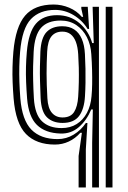

<svg xmlns="http://www.w3.org/2000/svg" viewBox="-20 -630 565 850"><path d="M328 200V60.5L342.5 -42H335.5Q313.5 -17 284.6 -3.5Q255.8 10 223 10Q140.8 10 95 -36.8Q49.2 -83.5 40.2 -194.8Q37.2 -232.8 35.9 -266.4Q34.5 -300 35.4 -332.9Q36.2 -365.8 39.2 -401Q49 -511.8 91.2 -560.9Q133.5 -610 217.2 -610Q253 -610 286.5 -595.9Q320 -581.8 342.2 -555.2H348.2L340 -591.8V-600H368.5L374.5 -501.8H367.8Q345 -539.5 306.1 -562.9Q267.2 -586.2 224 -586.2Q155.8 -586.2 116.8 -545.4Q77.8 -504.5 69 -400.8Q66.2 -368 65.5 -335.1Q64.8 -302.2 65.9 -267.8Q67 -233.2 70 -195Q77.8 -98 119 -56.1Q160.2 -14.2 235 -14.2Q273.5 -14.2 306.1 -34Q338.8 -53.8 360 -85.5H367L360 31.5V200ZM388 200V3L391 -145.5H384Q364 -97.5 329.2 -67.4Q294.5 -37.2 247.5 -38.8Q180.5 -40.8 143.5 -76.9Q106.5 -113 100 -193.5Q97 -232.5 95.6 -266.8Q94.2 -301 95 -333.6Q95.8 -366.2 98.8 -400.8Q106.5 -487.5 138.9 -525.1Q171.2 -562.8 232.5 -562.8Q290.2 -562.8 331.5 -527.8Q372.8 -492.8 388.2 -439.2L395 -439.5L390 -600H418V200ZM252.8 -63Q291.2 -63 319.6 -80.9Q348 -98.8 364.9 -130.5Q381.8 -162.2 385.2 -203.8Q387.5 -228 388 -257.1Q388.5 -286.2 387.6 -319.8Q386.8 -353.2 384.2 -390Q381.8 -431.8 364.5 -465.5Q347.2 -499.2 317.8 -519.1Q288.2 -539 248.2 -539Q190.8 -539 161.9 -506.9Q133 -474.8 129 -400.5Q127.2 -367.8 126.6 -337.1Q126 -306.5 126.8 -272.5Q127.5 -238.5 130 -195Q134.2 -123.5 165.8 -93.2Q197.2 -63 252.8 -63ZM257 -85.8Q213.8 -85.8 188.1 -110.5Q162.5 -135.2 159.8 -196.5Q158 -239.8 157.1 -272.8Q156.2 -305.8 156.8 -336Q157.2 -366.2 158.8 -401Q161.8 -462.5 186.1 -488.1Q210.5 -513.8 256 -513.8Q287 -513.8 308.5 -499.6Q330 -485.5 342 -458Q354 -430.5 356 -390Q357.8 -357.5 358.4 -325.5Q359 -293.5 358.5 -263Q358 -232.5 356.2 -204Q353 -146.8 329.9 -116.2Q306.8 -85.8 257 -85.8ZM257 -110Q292.5 -110 308 -134.1Q323.5 -158.2 326.2 -203Q328.2 -234.2 328.9 -266.6Q329.5 -299 328.8 -330.5Q328 -362 326.2 -390Q324.2 -422.2 315.9 -444.5Q307.5 -466.8 292.6 -478.4Q277.8 -490 256 -490Q225 -490 208.1 -469.4Q191.2 -448.8 188.8 -401.5Q186.2 -350.2 186.2 -304.8Q186.2 -259.2 189.8 -195Q192.2 -151 209.9 -130.5Q227.5 -110 257 -110ZM448 200V-600H478V200Z"/></svg>

Font: Big Shoulders Inline Text Thin Black
Style: Regular
Weight: 900
Version: Version 2.002